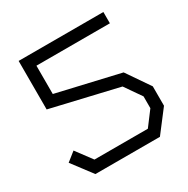

<svg xmlns="http://www.w3.org/2000/svg" viewBox="-159 -844 969 987"><g transform="rotate(-30 325.5 -350.5)"><path d="M513 0H130L40 -119L93 -161L163 -67H480L544 -152V-222L476 -320L79 -413V-701H582V-634H146V-466L517 -380L611 -243V-128Z"/></g></svg>

Font: Turret Road Medium
Style: Regular
Weight: 500
Designer: Noponies
Foundry: Noponies
Version: Version 1.001; ttfautohint (v1.8)